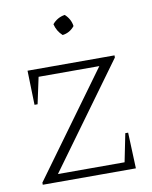

<svg xmlns="http://www.w3.org/2000/svg" viewBox="-79 -740 634 800"><g transform="rotate(-10 238.5 -340.5)"><path d="M37 0V-9L355 -446H98L74 -334H61L57 -479H425V-470L107 -33H389L413 -152H425L431 0ZM250 -681Q274 -659 278 -629Q258 -604 227 -600Q204 -621 197 -651Q218 -676 250 -681Z"/></g></svg>

Font: Piazzolla ExtraLight
Style: Regular
Weight: 200
Designer: Juan Pablo del Peral
Foundry: Huerta Tipografica
Version: Version 1.330